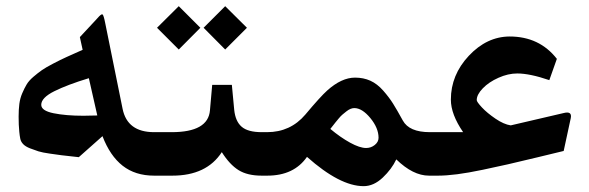

<svg xmlns="http://www.w3.org/2000/svg" viewBox="-20 -580 1945 634"><path d="M255.4 -197.8Q271 -197.8 301.3 -198.7L273.4 -321.8Q202.6 -300.3 159.4 -278.8Q116.2 -257.3 116.2 -233.9Q116.2 -214.4 156.7 -206.1Q197.3 -197.8 255.4 -197.8ZM498.5 0H488.8Q426.8 0 385 -32.7Q343.3 -65.4 318.4 -130.4L240.2 -61Q235.8 -61.5 226.6 -62.5Q197.8 -65.4 183.1 -67.4Q168.5 -69.3 144.3 -72.8Q120.1 -76.2 106.9 -80.3Q93.8 -84.5 78.9 -90.3Q64 -96.2 56.4 -104.2Q48.8 -112.3 46.9 -122.1Q44.9 -132.3 43.7 -144.8Q42.5 -157.2 42 -168.7Q41.5 -180.2 41.5 -194.8Q41.5 -218.3 43.9 -237.1Q46.4 -255.9 53.5 -272.2Q60.5 -288.6 67.9 -301Q75.2 -313.5 90.3 -326.4Q105.5 -339.4 118.4 -348.4Q131.3 -357.4 155.8 -370.1Q180.2 -382.8 199.5 -391.6Q218.8 -400.4 252.9 -415.5L243.7 -457.5L296.9 -514.6Q298.8 -516.6 301.8 -520Q314.5 -534.7 318.4 -532.5Q322.3 -530.3 327.6 -502.9L384.8 -220.7Q400.4 -143.6 488.8 -143.6H498.5Q510.7 -143.6 510.7 -96.2V-60.5Q510.7 0 498.5 0Z M723.6 -559.6 795.4 -488.3 723.6 -416.5 652.3 -488.3ZM570.3 -559.6 641.6 -488.3 570.3 -416.5 498.5 -488.3ZM493.7 -143.6H546.9Q667.5 -143.6 673.3 -215.8L680.7 -299.8H745.6L753.4 -217.3Q757.3 -179.2 778.1 -161.4Q798.8 -143.6 844.2 -143.6H854Q866.2 -143.6 866.2 -96.2V-60.5Q866.2 0 854 0H843.8Q796.9 0 767.6 -18.3Q738.3 -36.6 712.4 -77.6Q662.1 0 549.3 0H493.7Q466.8 0 466.8 -70.3V-86.4Q466.8 -143.6 493.7 -143.6Z M1070.8 -154.3Q1104 -126.5 1136 -108.9Q1168 -91.3 1189 -91.3Q1205.1 -91.3 1217.5 -101.3Q1230 -111.3 1230 -125Q1230 -157.2 1202.9 -190.2Q1175.8 -223.1 1149.9 -223.1Q1144 -223.1 1137.5 -220.5Q1130.9 -217.8 1123.8 -212.2Q1116.7 -206.5 1111.1 -201.9Q1105.5 -197.3 1098.4 -188.7Q1091.3 -180.2 1087.9 -176Q1084.5 -171.9 1077.9 -163.3Q1071.3 -154.8 1070.8 -154.3ZM849.1 -143.6H861.8Q939 -143.6 988.3 -201.7Q1038.1 -261.2 1060.5 -281.2Q1107.9 -323.7 1152.3 -323.7Q1180.2 -323.7 1202.9 -313.5Q1225.6 -303.2 1245.4 -280.8Q1265.1 -258.3 1277.8 -238Q1290.5 -217.8 1310.1 -182.1Q1331.1 -143.6 1399.4 -143.6H1408.2Q1420.4 -143.6 1420.4 -86.4V-60.5Q1420.4 0 1408.2 0H1396.5Q1343.8 0 1288.6 -53.7Q1273.4 -21.5 1243.7 6.6Q1213.9 34.7 1180.7 34.7Q1102.5 34.7 993.7 -62Q950.7 0 862.8 0H849.1Q822.3 0 822.3 -70.3V-86.4Q822.3 -143.6 849.1 -143.6Z M1468.8 -251Q1468.8 -332.5 1528.1 -395.8Q1587.4 -459 1662.6 -459.5Q1761.2 -459.5 1818.8 -385.7L1793.9 -315.4Q1729.5 -337.4 1688 -337.4Q1657.7 -337.4 1626 -323.2Q1594.2 -309.1 1574.2 -288.3Q1554.2 -267.6 1554.2 -249.5Q1554.2 -243.7 1571.3 -225.3Q1588.4 -207 1616 -188.2Q1643.6 -169.4 1666.5 -166L1840.3 -206.5Q1855 -210.4 1861.1 -206.3Q1867.2 -202.1 1864.7 -189.9L1841.3 -81.5Q1814.9 -75.2 1753.7 -60.3Q1692.4 -45.4 1657 -37.4Q1621.6 -29.3 1573.7 -19.3Q1525.9 -9.3 1489.7 -4.6Q1453.6 0 1426.8 0H1403.3Q1376.5 0 1376.5 -70.3V-86.4Q1376.5 -143.6 1403.3 -143.6H1509.3Q1468.8 -202.6 1468.8 -251Z"/></svg>

Font: Sahel SemiBold FD
Style: SemiBold-FD
Weight: 600
Foundry: Saber Rastikerdar (saber.rastikerdar@gmail.com)
Version: Version 3.3.0